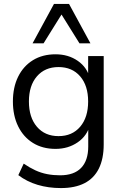

<svg xmlns="http://www.w3.org/2000/svg" viewBox="-20 -773 626 982"><path d="M291.4 188.9Q227.7 188.9 172.4 172.4Q117.1 155.8 73.7 122.8L101.2 63.9Q131.4 84.5 160.8 98.1Q190.2 111.6 221.4 117.6Q252.6 123.6 287.2 123.6Q358.5 123.6 394.9 85.8Q431.3 48 431.3 -23.9V-136.7H440.8Q426.4 -78.8 377.5 -45.2Q328.7 -11.5 264 -11.5Q197.4 -11.5 148.4 -42Q99.4 -72.5 72.7 -127.2Q46 -181.9 46 -253.9Q46 -326.3 72.7 -380.6Q99.4 -434.8 148.4 -465.1Q197.4 -495.3 264 -495.3Q329.7 -495.3 378 -461.6Q426.4 -427.9 440.4 -370.5H430.8V-486.3H510.4V-34.7Q510.4 39 485.6 89.1Q460.7 139.1 412.1 164Q363.5 188.9 291.4 188.9ZM279.4 -76.8Q349.1 -76.8 390 -124.7Q430.8 -172.7 430.8 -253.9Q430.8 -335.1 390 -382.5Q349.1 -430 279.4 -430Q209.7 -430 168.8 -382.5Q127.9 -335.1 127.9 -253.9Q127.9 -172.7 168.8 -124.7Q209.7 -76.8 279.4 -76.8ZM146.5 -551.3 256 -752.8H333.1L442.6 -551.3H386.5L294.6 -698.7L202.7 -551.3Z"/></svg>

Font: Nunito Sans 12pt ExtraLight
Style: Regular
Weight: 200
Version: Version 3.101;gftools[0.9.27]